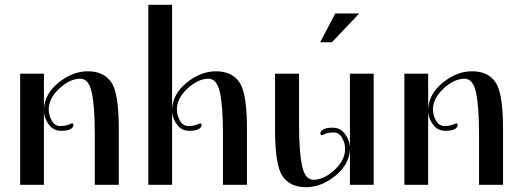

<svg xmlns="http://www.w3.org/2000/svg" viewBox="-20 -770 2175 800"><path d="M280 -256Q286 -256 286 -248Q286 -240 274.5 -232.5Q263 -225 233.5 -225Q204 -225 185 -249Q166 -273 163 -302V0H64V-463H163V-317Q167 -380 225 -426.5Q283 -473 346 -473Q412 -473 443.5 -427.5Q475 -382 475 -234V0H375V-208Q375 -326 362.5 -384Q350 -442 315 -442Q271 -442 227 -401Q183 -360 183 -314Q183 -290 195.5 -267.5Q208 -245 230.5 -245Q253 -245 265.5 -250.5Q278 -256 280 -256Z M814 -256Q820 -256 820 -248Q820 -240 808.5 -232.5Q797 -225 767.5 -225Q738 -225 719 -249Q700 -273 697 -302V0H598V-750H697V-317Q701 -380 759 -426.5Q817 -473 880 -473Q946 -473 977.5 -427.5Q1009 -382 1009 -234V0H909V-208Q909 -326 896.5 -384Q884 -442 849 -442Q805 -442 761 -401Q717 -360 717 -314Q717 -290 729.5 -267.5Q742 -245 764.5 -245Q787 -245 799.5 -250.5Q812 -256 814 -256Z M1321 -207Q1315 -207 1315 -215Q1315 -223 1326.5 -230.5Q1338 -238 1367.5 -238Q1397 -238 1416.5 -213Q1436 -188 1438 -158V-463H1537V0H1438V-146Q1434 -83 1376 -36.5Q1318 10 1255 10Q1189 10 1157.5 -35.5Q1126 -81 1126 -229V-463H1226V-255Q1226 -137 1238.5 -79Q1251 -21 1286 -21Q1330 -21 1374 -62Q1418 -103 1418 -149Q1418 -173 1405.5 -195.5Q1393 -218 1370.5 -218Q1348 -218 1335.5 -212.5Q1323 -207 1321 -207ZM1477 -714 1363 -594H1314L1377 -714Z M1881 -256Q1887 -256 1887 -248Q1887 -240 1875.5 -232.5Q1864 -225 1834.5 -225Q1805 -225 1786 -249Q1767 -273 1764 -302V0H1665V-463H1764V-317Q1768 -380 1826 -426.5Q1884 -473 1947 -473Q2013 -473 2044.5 -427.5Q2076 -382 2076 -234V0H1976V-208Q1976 -326 1963.5 -384Q1951 -442 1916 -442Q1872 -442 1828 -401Q1784 -360 1784 -314Q1784 -290 1796.5 -267.5Q1809 -245 1831.5 -245Q1854 -245 1866.5 -250.5Q1879 -256 1881 -256Z"/></svg>

Font: Spirax
Style: Regular
Weight: 400
Designer: Brenda Gallo (gbrenda1987@gmail.com)
Foundry: Brenda Gallo
Version: Version 1.002